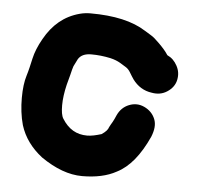

<svg xmlns="http://www.w3.org/2000/svg" viewBox="-41 -521 578 560"><g transform="rotate(5 247.5 -241.5)"><path d="M465 -349C458 -362 449 -371 436 -377C429 -388 420 -398 409 -409C398 -420 390 -427 383 -431C376 -435 370 -439 365 -442C326 -467 272 -479 202 -479C193 -479 182 -478 171 -475C126 -463 93 -435 69 -392C57 -371 49 -351 45 -333C41 -315 37 -297 32 -281C27 -265 24 -243 24 -216C24 -189 27 -162 34 -137C45 -102 66 -73 98 -48C140 -19 180 -4 219 -4C258 -4 292 -11 319 -26C355 -44 385 -81 410 -136C418 -156 420 -173 414 -188C408 -203 397 -214 382 -221C367 -228 352 -228 337 -222C322 -216 311 -205 304 -190C300 -181 297 -174 294 -169C291 -164 288 -159 285 -153C283 -146 277 -139 265 -131C249 -126 235 -123 223 -123C192 -123 168 -137 150 -166C145 -174 143 -187 143 -205C143 -223 146 -244 151 -265L159 -295C162 -307 164 -316 166 -321L177 -343C184 -354 196 -360 215 -360C234 -360 252 -358 271 -354C284 -351 293 -347 300 -343C307 -339 313 -335 318 -332C323 -329 328 -324 332 -317C336 -310 340 -304 344 -298C358 -279 377 -267 400 -264C416 -261 431 -263 445 -272C459 -281 468 -293 471 -308C474 -323 472 -336 465 -349Z"/></g></svg>

Font: AppleStorm
Style: Xbd
Weight: 800
Foundry: Cannot Into Space Fonts
Version: Version 1.01